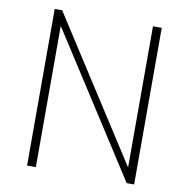

<svg xmlns="http://www.w3.org/2000/svg" viewBox="-82 -809 833 885"><g transform="rotate(10 335.0 -366.5)"><path d="M103 0V-733H138L563 -72V-733H604V0H569L144 -661V0Z"/></g></svg>

Font: Exo Thin ExtraLight
Style: Regular
Weight: 250
Version: Version 2.000